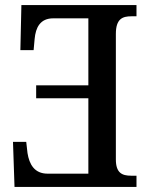

<svg xmlns="http://www.w3.org/2000/svg" viewBox="-20 -734 586 754"><path d="M516 0V-44H495C459 -44 435 -55 435 -108V-601C435 -661 462 -670 496 -670H516V-714H64L60 -537H112L116 -581C120 -626 138 -662 189 -662H327V-399H122V-348H327V-52H167C115 -52 95 -89 88 -133L83 -177H31L37 0Z"/></svg>

Font: Noto Serif Condensed Medium
Style: Regular
Weight: 500
Width: 3
Designer: Monotype Design Team
Foundry: Monotype Imaging Inc.
Version: Version 2.015